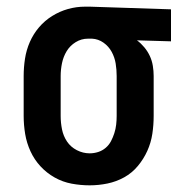

<svg xmlns="http://www.w3.org/2000/svg" viewBox="-20 -548 540 576"><path d="M249 8Q222 8 195 3Q168 -2 144 -15.5Q120 -29 101.5 -49Q83 -69 71.5 -94Q60 -119 55.5 -146Q51 -173 51 -200V-320Q51 -346 55 -372Q59 -398 69.5 -422Q80 -446 97 -466Q114 -486 136.5 -500Q159 -514 184 -521Q209 -528 235 -528H250L493 -520V-424L391 -427Q403 -418 413 -406Q423 -394 429.5 -380Q436 -366 438.5 -350.5Q441 -335 441 -320V-200Q441 -173 437 -146.5Q433 -120 422 -95.5Q411 -71 393.5 -50Q376 -29 352.5 -16Q329 -3 302.5 2.5Q276 8 249 8ZM249 -88Q262 -88 274.5 -92Q287 -96 297 -104.5Q307 -113 313 -124.5Q319 -136 323 -148.5Q327 -161 328.5 -174Q330 -187 330 -200V-320Q330 -339 327 -357.5Q324 -376 315 -392.5Q306 -409 290.5 -420Q275 -431 256 -432H244Q224 -432 207 -421.5Q190 -411 180 -394.5Q170 -378 166 -358.5Q162 -339 162 -320V-200Q162 -180 166 -160Q170 -140 181 -123.5Q192 -107 210.5 -97.5Q229 -88 249 -88Z"/></svg>

Font: Iosevka Curly
Style: Bold
Weight: 700
Monospace: yes
Designer: Belleve Invis
Foundry: Belleve Invis
Version: Version 22.1.2; ttfautohint (v1.8.4)